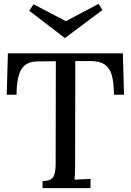

<svg xmlns="http://www.w3.org/2000/svg" viewBox="-20 -977 680 997"><path d="M15 0ZM572 -485Q571 -549 560.5 -586.5Q550 -624 523.5 -642Q497 -660 449 -660H371L370 -121Q370 -71 367 -44L450 -48V0H201V-37H204Q245 -38 257 -59Q269 -80 269 -126V-158L270 -659L174 -658Q116 -658 91 -617Q66 -576 66 -485H15L21 -700H618L624 -485ZM318 -780H316L132 -921L154 -955L322 -867L492 -957L512 -925Z"/></svg>

Font: Sumana
Style: Regular
Weight: 400
Designer: Cyreal, Alexei Vanyashin (Devanagari), Olga Karpushina (Latin)
Foundry: Cyreal
Version: Version 1.015;PS 001.015;hotconv 1.0.70;makeotf.lib2.5.58329